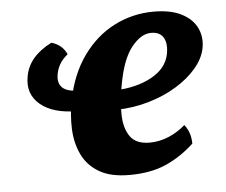

<svg xmlns="http://www.w3.org/2000/svg" viewBox="-41 -513 669 569"><g transform="rotate(-5 293.0 -229.0)"><path d="M322.5 9Q266.4 9 232.3 -11.2Q198.1 -31.4 181.9 -65.7Q165.6 -100 164 -142Q162.4 -184.1 170.9 -227.8Q186.4 -304.5 225 -357.9Q263.6 -411.4 318.2 -439.2Q372.9 -467 435.6 -467Q486.6 -467 518.8 -450.2Q550.9 -433.5 563.8 -405.9Q576.8 -378.3 570.3 -345.6Q564.3 -315.7 540.4 -287.7Q516.5 -259.6 479.9 -237.3Q443.4 -214.9 397.3 -201.4Q351.2 -187.8 300.4 -186.8L303.4 -244.7Q366.2 -247.1 410.7 -271.6Q455.2 -296 463.7 -337.8Q469.7 -368.8 459.2 -386.9Q448.7 -405 422.2 -405Q392.2 -405 363.8 -369.3Q335.4 -333.7 322 -256.7Q313.4 -212 314.2 -171.6Q314.9 -131.1 332.2 -106.2Q349.5 -81.3 390.1 -81.3Q418.8 -81.3 446.4 -92.7Q474 -104.1 496.9 -124.2Q506.4 -111.9 510.9 -98.6Q515.4 -85.4 515.8 -67.5Q476.9 -31.3 431.4 -11.1Q385.8 9 322.5 9ZM185.6 -193Q113.1 -193 75.2 -224.5Q37.3 -256 46.8 -307.7Q51.8 -337.5 71.4 -360.8Q91 -384.1 125.6 -401.7Q158 -392.1 170.7 -363.4Q155.7 -351.5 147.2 -337.3Q138.6 -323.2 135.7 -305.1Q131.8 -279.9 146.1 -266.7Q160.4 -253.4 195.4 -253.4Z"/></g></svg>

Font: Vollkorn
Style: Italic
Weight: 400
Italic angle: -11°
Designer: Friedrich Althausen
Foundry: Friedrich Althausen
Version: Version 5.001